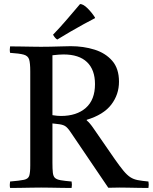

<svg xmlns="http://www.w3.org/2000/svg" viewBox="-20 -931 758 952"><path d="M266 -316 240 -319V-124Q240 -93 242 -75Q244 -57 252.5 -49Q261 -41 280.5 -37.5Q300 -34 335 -31Q338 -15 335 1Q315 1 287 0.5Q259 0 231 -0.5Q203 -1 184 -1Q166 -1 137 -0.5Q108 0 79 0.5Q50 1 30 1Q27 -14 30 -31Q78 -35 99 -39.5Q120 -44 125 -59.5Q130 -75 130 -111V-577Q130 -618 124.5 -636Q119 -654 98 -660Q77 -666 30 -669Q27 -684 30 -701Q49 -701 79.5 -700.5Q110 -700 139.5 -699.5Q169 -699 183 -699Q201 -699 229.5 -699.5Q258 -700 286.5 -701Q315 -702 331 -702Q394 -702 448.5 -685Q503 -668 536.5 -629.5Q570 -591 570 -526Q570 -462 531.5 -412Q493 -362 410 -337V-334Q425 -322 444 -294L549 -142Q575 -105 592.5 -84Q610 -63 626 -52.5Q642 -42 663 -38Q684 -34 716 -31Q719 -15 716 1Q697 1 669 0.5Q641 0 615 -0.5Q589 -1 573 -1Q557 -1 545 -0.5Q533 0 517 0L332 -273Q315 -299 302 -306.5Q289 -314 266 -316ZM240 -360Q253 -358 263 -357Q273 -356 282 -356Q360 -356 405.5 -396Q451 -436 451 -514Q451 -585 411.5 -623Q372 -661 295 -661Q285 -661 270.5 -660Q256 -659 240 -657ZM451 -844V-841Q429 -830 395.5 -811.5Q362 -793 326.5 -772.5Q291 -752 264 -735Q253 -741 243 -759Q277 -794 313 -836Q349 -878 377 -911Q393 -911 414.5 -889.5Q436 -868 451 -844Z"/></svg>

Font: Tiro Telugu
Style: Regular
Weight: 400
Designer: Telugu: John Hudson & Fiona Ross. Latin: John Hudson.
Foundry: Tiro Typeworks Ltd.
Version: Version 1.52